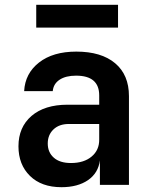

<svg xmlns="http://www.w3.org/2000/svg" viewBox="-20 -777 639 807"><path d="M132.3 -661.1V-756.8H476.1V-661.1ZM238.3 9.8Q154.3 9.8 106 -37.6Q57.6 -85 57.6 -162.1Q57.6 -242.2 112.3 -289.6Q167.5 -336.9 263.7 -336.9H397V-376Q397 -459 299.8 -459Q256.3 -459 230.5 -441.9Q204.6 -424.8 201.7 -394H81.5Q85.4 -468.3 144 -514.2Q202.6 -560.1 300.8 -560.1Q405.8 -560.1 463.9 -511.2Q522 -462.4 522 -373V0H399.9V-103Q393.1 -49.8 350.1 -20Q306.6 9.8 238.3 9.8ZM278.3 -91.8Q333 -91.8 365.2 -119.1Q397.5 -146 397 -190.9V-255.9H269.5Q228.5 -255.9 204.6 -232.9Q180.7 -210 180.7 -173.8Q180.7 -136.7 206.1 -114.3Q231.4 -91.8 278.3 -91.8Z"/></svg>

Font: UDEV Gothic 35
Style: Bold
Weight: 700
Version: v2.1.0; ttfautohint (v1.8.4.7-5d5b-dirty) -l 6 -r 45 -G 200 